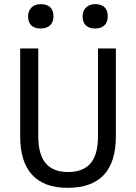

<svg xmlns="http://www.w3.org/2000/svg" viewBox="-20 -888 654 923"><path d="M307 -61Q380 -61 415.5 -103Q451 -145 451 -232V-655H537V-232Q537 -109 479 -47Q421 15 305 15Q192 15 134.5 -47.5Q77 -110 77 -232V-655H164V-232Q164 -146 199.5 -103.5Q235 -61 307 -61ZM237 -809Q237 -781 220.5 -766Q204 -751 175 -751Q146 -751 130.5 -766Q115 -781 115 -809Q115 -836 131.5 -852Q148 -868 176 -868Q206 -868 221.5 -853Q237 -838 237 -809ZM498 -809Q498 -781 482 -766Q466 -751 437 -751Q408 -751 392.5 -766Q377 -781 377 -809Q377 -836 393.5 -852Q410 -868 438 -868Q467 -868 482.5 -853Q498 -838 498 -809Z"/></svg>

Font: Intel One Mono
Style: Regular
Weight: 400
Monospace: yes
Designer: Fred Shallcrass
Foundry: Frere-Jones Type LLC
Version: Version 1.400;hotconv 1.1.0;makeotfexe 2.6.0;FJTRelease1.4